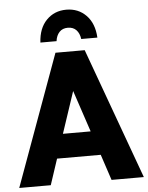

<svg xmlns="http://www.w3.org/2000/svg" viewBox="-60 -959 776 1007"><g transform="rotate(-5 328.0 -455.0)"><path d="M0 0 251 -690H405L656 0H486L441 -136H211L166 0ZM253 -263H399L326 -482ZM477 -750H392Q388 -780 371.5 -797.5Q355 -815 327 -815Q299 -815 282.5 -797.5Q266 -780 262 -750H177Q181 -825 222.5 -867.5Q264 -910 327 -910Q390 -910 431.5 -867.5Q473 -825 477 -750Z"/></g></svg>

Font: Radio Canada
Style: Bold
Weight: 700
Designer: Charles Daoud, Etienne Aubert Bonn, Alexandre Saumier Demers, Jacques Le Bailly
Foundry: Radio-Canada
Version: Version 2.104; ttfautohint (v1.8.4.7-5d5b);gftools[0.9.28.de